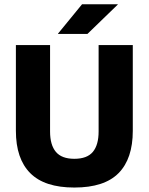

<svg xmlns="http://www.w3.org/2000/svg" viewBox="-20 -846 683 882"><path d="M321.5 15.5Q184.5 15.5 118.8 -50.8Q53 -117 53 -245V-639H210V-242Q210 -180 236.8 -148.2Q263.5 -116.5 321.5 -116.5Q380 -116.5 406.5 -148.2Q433 -180 433 -242V-639H590V-245Q590 -117 524.8 -50.8Q459.5 15.5 321.5 15.5ZM357 -826.5H521V-825L381.5 -690H246.5V-691.5Z"/></svg>

Font: Anek Odia
Style: Bold
Weight: 700
Designer: Yesha Goshar & Mahesh Sahu (Odia), Yesha Goshar (Latin)
Foundry: Ek Type
Version: Version 1.003